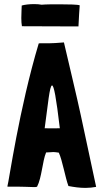

<svg xmlns="http://www.w3.org/2000/svg" viewBox="-20 -912 504 937"><path d="M363 -785C363 -803 369 -884 369 -886C360 -890 316 -891 270 -891C239 -891 207 -891 183 -889C173 -891 160 -892 146 -892C123 -892 99 -889 86 -885C86 -875 84 -849 84 -824C84 -809 85 -794 87 -784L363 -783ZM158 0C159 0 160 -1 161 -1C184 -45 187 -126 205 -168C223 -168 230 -170 240 -170C246 -170 254 -169 267 -167C285 -128 298 -47 314 -4H315C341 1 369 5 397 5C415 5 433 3 449 0V-1L374 -351C360 -418 304 -653 292 -705C225 -699 200 -701 183 -701C178 -701 174 -701 169 -700C73 -380 24 -29 16 -2C17 -1 17 -1 18 -1C87 -2 126 1 145 1C151 1 155 1 158 0ZM198 -286C214 -401 222 -495 234 -495C243 -495 254 -438 272 -286C247 -286 221 -285 198 -286Z"/></svg>

Font: HEYCLAY
Style: Regular
Weight: 400
Designer: Marcelo Magalhaes
Foundry: Marcelo Magalhães
Version: Version 1.300;hotconv 1.0.109;makeotfexe 2.5.65596